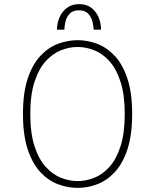

<svg xmlns="http://www.w3.org/2000/svg" viewBox="-20 -901 750 932"><path d="M357 11Q309.5 11 262.2 -6.5Q215 -24 176.5 -64.8Q138 -105.5 114.8 -175Q91.5 -244.5 91.5 -348Q91.5 -451.5 114.8 -520.5Q138 -589.5 176.5 -630.2Q215 -671 262.2 -688.5Q309.5 -706 357 -706Q404.5 -706 451.2 -688.5Q498 -671 536.5 -630.2Q575 -589.5 598.2 -520.5Q621.5 -451.5 621.5 -348Q621.5 -244.5 598.2 -175Q575 -105.5 536.5 -64.8Q498 -24 451.2 -6.5Q404.5 11 357 11ZM357 -22Q397 -22 437.5 -38Q478 -54 511.5 -91.2Q545 -128.5 565.2 -191.5Q585.5 -254.5 585.5 -348Q585.5 -441 565.2 -503.8Q545 -566.5 511.5 -603.8Q478 -641 437.5 -657Q397 -673 357 -673Q316.5 -673 276 -657Q235.5 -641 201.8 -603.8Q168 -566.5 147.5 -503.8Q127 -441 127 -348Q127 -254.5 147.5 -191.5Q168 -128.5 201.8 -91.2Q235.5 -54 276 -38Q316.5 -22 357 -22ZM256.5 -757Q256.5 -788 268.8 -816.5Q281 -845 305 -863Q329 -881 364.5 -881Q400 -881 423.5 -863Q447 -845 458.8 -816.5Q470.5 -788 470.5 -757H434.5Q434.5 -772.5 429.2 -794.8Q424 -817 408.8 -834Q393.5 -851 363.5 -851Q333 -851 317.8 -834Q302.5 -817 297.5 -794.8Q292.5 -772.5 292.5 -757Z"/></svg>

Font: League Mono Thin
Style: Regular
Weight: 100
Width: 6
Designer: Tyler Finck
Foundry: The League of Moveable Type / Tyler Finck
Version: Version 2.300;RELEASE